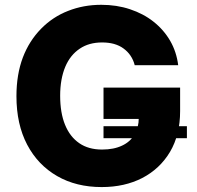

<svg xmlns="http://www.w3.org/2000/svg" viewBox="-20 -757 807 787"><path d="M404.3 -239.7H746.1V-190.4H404.3ZM710.4 -489.7H532.2Q526.9 -511.2 514.6 -529.3Q503.4 -545.9 485.8 -558.6Q470.2 -570.3 446.8 -577.1Q424.8 -583 398.4 -583Q344.7 -583 307.1 -557.6Q268.1 -531.7 247.6 -483.4Q226.6 -433.1 226.6 -364.7Q226.6 -294.4 246.6 -245.6Q266.6 -196.3 305.2 -169.9Q342.8 -144 398.4 -144Q446.8 -144 480.5 -160.2Q513.2 -175.3 531.2 -205.1Q548.8 -234.4 548.8 -273.4L581.5 -269.5H404.3V-397.9H718.3V-301.3Q718.3 -204.6 676.8 -134.3Q635.3 -64.9 563 -27.3Q490.7 9.8 397 9.8Q292.5 9.8 214.4 -35.2Q135.3 -80.6 91.3 -164.1Q47.4 -247.6 47.4 -362.8Q47.4 -451.7 73.7 -521.5Q99.6 -589.4 148.4 -639.2Q196.3 -688 259.3 -712.4Q322.3 -737.3 395 -737.3Q458.5 -737.3 512.7 -719.2Q568.4 -700.7 609.4 -668Q651.4 -634.8 677.7 -589.4Q703.6 -544.4 710.4 -489.7Z"/></svg>

Font: My Font
Style: Regular
Weight: 500
Designer: Rasmus Andersson
Foundry: rsms
Version: Version 0.001